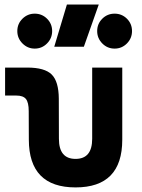

<svg xmlns="http://www.w3.org/2000/svg" viewBox="-20 -815 626 845"><path d="M312.5 9.8Q107.4 9.8 106.9 -200.2L106.4 -326.2Q106.4 -363.8 94.2 -379.2Q82 -394.5 51.8 -394.5H2.4V-517.6H100.1Q176.8 -517.6 207.5 -487.1Q238.3 -456.5 238.8 -380.9L239.3 -204.1Q239.3 -115.7 312.5 -115.7Q385.7 -115.7 385.7 -204.1V-517.6H518.1V-200.2Q518.1 9.8 312.5 9.8ZM218.8 -609.4 274.4 -794.9H414.6L349.1 -609.4ZM132.8 -601.1Q101.6 -601.1 78.9 -623.8Q56.2 -646.5 56.2 -678.2Q56.2 -710.4 78.9 -732.7Q101.6 -754.9 132.8 -754.9Q164.6 -754.9 187 -732.7Q209.5 -710.4 209.5 -678.2Q209.5 -646.5 187 -623.8Q164.6 -601.1 132.8 -601.1ZM484.4 -601.1Q452.6 -601.1 430.2 -623.8Q407.7 -646.5 407.7 -678.2Q407.7 -710.4 430.2 -732.7Q452.6 -754.9 484.4 -754.9Q516.1 -754.9 538.6 -732.7Q561 -710.4 561 -678.2Q561 -646.5 538.6 -623.8Q516.1 -601.1 484.4 -601.1Z"/></svg>

Font: Caskaydia Cove
Style: Bold
Weight: 700
Monospace: yes
Designer: Aaron Bell
Foundry: Saja Typeworks
Version: Version 4.300; ttfautohint (v1.8.3)